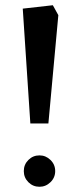

<svg xmlns="http://www.w3.org/2000/svg" viewBox="-20 -710 305 734"><path d="M96 -238 67 -677 182 -690 203 -652 165 -238ZM131 4Q106 4 88.5 -13.5Q71 -31 71 -56Q71 -81 88.5 -98.5Q106 -116 131 -116Q155 -116 173 -98.5Q191 -81 191 -56Q191 -31 173 -13.5Q155 4 131 4Z"/></svg>

Font: Kreon
Style: Regular
Weight: 400
Designer: Julia Petretta
Foundry: Julia Petretta and Eli Heuer
Version: Version 2.002